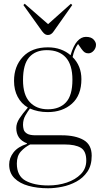

<svg xmlns="http://www.w3.org/2000/svg" viewBox="-20 -776 535 1026"><path d="M237 230Q179 230 132 217Q85 204 57 176Q29 148 29 103Q29 68 52.5 38Q76 8 124 -7V-10Q94 -22 80.5 -42.5Q67 -63 67 -92Q67 -117 83.5 -142.5Q100 -168 128 -200V-202Q94 -222 74.5 -258.5Q55 -295 55 -344Q55 -422 102.5 -472.5Q150 -523 236 -523Q273 -523 303.5 -512Q334 -501 357 -481Q372 -532 393 -555.5Q414 -579 439 -579Q467 -579 480 -565Q493 -551 493 -537Q493 -519 480.5 -505Q468 -491 452 -491Q441 -491 433 -496Q425 -501 415 -515L397 -541Q386 -526 379 -508.5Q372 -491 368 -471Q415 -424 415 -353Q415 -267 364.5 -222Q314 -177 235 -177Q208 -177 184 -182Q160 -187 140 -196Q129 -182 116 -159.5Q103 -137 103 -109Q103 -97 106.5 -84Q110 -71 124.5 -62Q139 -53 171 -53H310Q383 -53 426.5 -28Q470 -3 470 56Q470 108 447 141.5Q424 175 388 194.5Q352 214 312 222Q272 230 237 230ZM236 -192Q298 -192 332.5 -229Q367 -266 367 -350Q367 -430 331.5 -469Q296 -508 230 -508Q170 -508 136.5 -470.5Q103 -433 103 -348Q103 -269 139 -230.5Q175 -192 236 -192ZM238 215Q291 215 337 199.5Q383 184 412 154.5Q441 125 441 82Q441 31 411.5 13.5Q382 -4 326 -4H141Q113 10 91.5 33.5Q70 57 70 98Q70 164 116.5 189.5Q163 215 238 215ZM236 -589Q229 -589 222 -592.5Q215 -596 205 -609L105 -749L112 -756L237 -647L359 -756L366 -749L265 -606Q253 -589 236 -589Z"/></svg>

Font: Literata 72pt ExtraLight
Style: Regular
Weight: 200
Designer: Latin by Veronika Burian and Jose Scaglione. Greek by Irene Vlachou. Cyrillic by Vera Evstafieva.
Foundry: TypeTogether
Version: Version 3.002